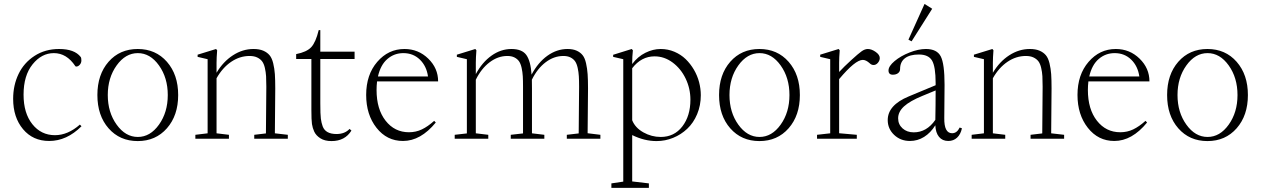

<svg xmlns="http://www.w3.org/2000/svg" viewBox="-20 -690 6272 955"><path d="M224.6 11.2Q143.6 11.2 94.5 -47.6Q45.4 -106.4 45.4 -198.2Q45.4 -266.1 72.3 -322Q99.1 -377.9 151.9 -412.1Q204.6 -446.3 273.9 -446.3Q350.6 -446.3 381.3 -406.7Q384.8 -402.3 384.8 -389.2Q384.8 -377 376.7 -367.9Q368.7 -358.9 358.9 -358.9Q356.4 -358.9 354.5 -361.3Q311.5 -425.8 248 -425.8Q187 -425.8 142.1 -370.1Q97.2 -314.5 97.2 -219.2Q97.2 -127 140.9 -72.3Q184.6 -17.6 253.4 -17.6Q317.4 -17.6 377.4 -70.3L385.3 -62Q312 11.2 224.6 11.2Z M810.3 -52Q754.4 11.7 665 11.7Q575.7 11.7 520 -51.8Q464.4 -115.2 464.4 -217.3Q464.4 -319.3 520 -382.8Q575.7 -446.3 665 -446.3Q754.4 -446.3 810.3 -382.6Q866.2 -318.8 866.2 -217.3Q866.2 -115.7 810.3 -52ZM560.1 -70.1Q604 -8.8 665.5 -8.8Q727.1 -8.8 770.8 -70.1Q814.5 -131.3 814.5 -217.3Q814.5 -303.2 770.8 -364.5Q727.1 -425.8 665.5 -425.8Q604 -425.8 560.1 -364.5Q516.1 -303.2 516.1 -217.3Q516.1 -131.3 560.1 -70.1Z M951.7 0V-19.5L1012.7 -26.9V-395.5L962.9 -407.2V-418L1054.7 -446.3L1060.1 -439.9Q1057.1 -402.8 1057.1 -377.9V-328.1Q1090.3 -383.8 1138.7 -415Q1187 -446.3 1240.7 -446.3Q1269.5 -446.3 1289.1 -438Q1308.6 -429.7 1320.6 -415.5Q1332.5 -401.4 1338.9 -375.2Q1345.2 -349.1 1347.2 -321.3Q1349.1 -293.5 1349.1 -250Q1349.1 -171.4 1347.2 -26.9L1411.6 -19.5V0H1244.6V-19.5L1302.7 -26.4Q1304.7 -177.7 1304.7 -258.8Q1304.7 -290.5 1303.5 -311Q1302.2 -331.5 1297.4 -352.5Q1292.5 -373.5 1283.4 -385.3Q1274.4 -397 1259 -404.3Q1243.7 -411.6 1221.2 -411.6Q1172.9 -411.6 1129.9 -382.6Q1086.9 -353.5 1057.1 -300.8V-26.9L1118.7 -19.5V0Z M1628.9 11.7Q1595.2 11.7 1573.7 -2Q1552.2 -15.6 1543 -35.2Q1534.7 -53.2 1531.7 -73Q1528.8 -92.8 1528.8 -143.1V-396.5H1453.1V-420.9Q1505.4 -431.2 1527.8 -455.1Q1550.3 -479 1565.4 -540.5L1573.2 -540V-433.1H1743.7V-396.5H1573.2V-176.3Q1573.2 -120.6 1575.9 -99.9Q1578.6 -79.1 1585 -61.5Q1599.1 -23.4 1653.8 -23.4Q1694.8 -23.4 1718.8 -48.8L1728 -40.5Q1695.8 11.7 1628.9 11.7Z M1984.4 11.2Q1904.3 11.2 1852.8 -54.2Q1801.3 -119.6 1801.3 -217.8Q1801.3 -318.4 1856.4 -382.3Q1911.6 -446.3 1991.7 -446.3Q2061 -446.3 2110.1 -398.4Q2159.2 -350.6 2159.2 -285.2H1855.5Q1853 -263.2 1853 -242.2Q1853 -147 1897.9 -89.6Q1942.9 -32.2 2014.2 -32.2Q2048.8 -32.2 2078.4 -46.4Q2107.9 -60.5 2139.6 -88.9L2147.5 -80.6Q2072.3 11.2 1984.4 11.2ZM1986.3 -425.8Q1940.9 -425.8 1907 -396.7Q1873 -367.7 1859.9 -309.6H2108.9Q2101.6 -361.3 2068.4 -393.6Q2035.2 -425.8 1986.3 -425.8Z M2241.7 0V-19.5L2302.2 -26.4V-395.5L2252.4 -407.2V-418L2344.2 -446.3L2349.6 -439.9Q2346.7 -402.8 2346.7 -377.9V-321.3Q2378.4 -380.4 2424.8 -413.3Q2471.2 -446.3 2523.9 -446.3Q2576.7 -446.3 2598.1 -416.3Q2619.6 -386.2 2624 -318.8Q2655.8 -378.9 2702.6 -412.6Q2749.5 -446.3 2802.7 -446.3Q2829.6 -446.3 2848.1 -438Q2866.7 -429.7 2877.9 -415.5Q2889.2 -401.4 2895 -375.2Q2900.9 -349.1 2902.8 -321.3Q2904.8 -293.5 2904.8 -250Q2904.8 -170.9 2902.8 -27.3L2966.3 -19.5V0H2799.3V-19.5L2858.4 -26.4Q2860.4 -177.7 2860.4 -258.8Q2860.4 -290.5 2859.1 -311Q2857.9 -331.5 2853.3 -352.5Q2848.6 -373.5 2840.3 -385.3Q2832 -397 2817.6 -404.3Q2803.2 -411.6 2782.2 -411.6Q2735.4 -411.6 2694.1 -380.4Q2652.8 -349.1 2625.5 -293.5Q2626 -279.8 2626 -250V-26.9L2687.5 -19.5V0H2520.5V-19.5L2581.5 -26.4V-258.8Q2581.5 -290.5 2580.3 -311Q2579.1 -331.5 2574.5 -352.5Q2569.8 -373.5 2561.5 -385.3Q2553.2 -397 2538.8 -404.3Q2524.4 -411.6 2503.4 -411.6Q2457 -411.6 2415.5 -380.4Q2374 -349.1 2346.7 -293.5V-26.9L2408.7 -19.5V0Z M3021 244.6V222.2L3080.1 213.4V-395.5L3029.8 -407.2V-417.5L3122.1 -446.3L3127.9 -439.9Q3124.5 -407.2 3124.5 -377.9V-371.6Q3152.3 -408.7 3190.2 -427.5Q3228 -446.3 3266.1 -446.3Q3302.2 -446.3 3334.5 -432.6Q3366.7 -418.9 3390.4 -396Q3414.1 -373 3431.4 -343.5Q3448.7 -314 3457.3 -281.2Q3465.8 -248.5 3465.8 -216.8Q3465.8 -165.5 3447.5 -122.1Q3429.2 -78.6 3398.4 -49.6Q3367.7 -20.5 3328.1 -4.4Q3288.6 11.7 3245.6 11.7Q3185.1 11.7 3124.5 -18.1V212.4L3207.5 222.2V244.6ZM3235.8 -409.7Q3169.9 -409.7 3124.5 -350.6V-91.8Q3139.2 -54.7 3179.9 -31.7Q3220.7 -8.8 3266.1 -8.8Q3333.5 -8.8 3373.8 -61Q3414.1 -113.3 3414.1 -194.3Q3414.1 -249.5 3390.4 -299.1Q3366.7 -348.6 3325.4 -379.2Q3284.2 -409.7 3235.8 -409.7Z M3902.6 -52Q3846.7 11.7 3757.3 11.7Q3668 11.7 3612.3 -51.8Q3556.6 -115.2 3556.6 -217.3Q3556.6 -319.3 3612.3 -382.8Q3668 -446.3 3757.3 -446.3Q3846.7 -446.3 3902.6 -382.6Q3958.5 -318.8 3958.5 -217.3Q3958.5 -115.7 3902.6 -52ZM3652.3 -70.1Q3696.3 -8.8 3757.8 -8.8Q3819.3 -8.8 3863 -70.1Q3906.7 -131.3 3906.7 -217.3Q3906.7 -303.2 3863 -364.5Q3819.3 -425.8 3757.8 -425.8Q3696.3 -425.8 3652.3 -364.5Q3608.4 -303.2 3608.4 -217.3Q3608.4 -131.3 3652.3 -70.1Z M4043.9 0V-19.5L4109.4 -26.9V-395.5L4059.6 -407.2V-418L4151.4 -446.3L4156.7 -439.9Q4153.8 -402.8 4153.8 -377.9V-332Q4177.7 -357.9 4213.9 -390.9Q4250 -423.8 4264.6 -434.1Q4281.2 -446.3 4296.4 -446.3Q4314.9 -446.3 4335.4 -431.9Q4356 -417.5 4356 -401.4Q4356 -388.7 4346.7 -377.7Q4337.4 -366.7 4325.2 -366.7Q4314.5 -366.7 4306.2 -375Q4287.6 -392.1 4271.5 -392.1Q4233.9 -392.1 4153.8 -296.4V-27.3L4241.7 -19.5V0Z M4514.2 -484.4 4498.5 -492.7 4578.6 -670.4 4616.7 -646.5ZM4505.9 11.2Q4459.5 11.2 4427.5 -19Q4395.5 -49.3 4395.5 -92.8Q4395.5 -167 4500 -210.4L4633.8 -266.1V-276.9Q4633.8 -358.4 4616 -388.7Q4598.1 -418.9 4550.3 -418.9Q4505.4 -418.9 4481.2 -400.4Q4457 -381.8 4457 -346.7Q4457 -334 4447 -326.2Q4437 -318.4 4420.9 -318.4Q4399.4 -318.4 4399.4 -339.4Q4399.4 -360.8 4429.7 -386.2Q4460 -411.6 4504.2 -429Q4548.3 -446.3 4585.4 -446.3Q4640.1 -446.3 4659.2 -409.7Q4678.2 -373 4678.2 -268.1L4676.8 -102.5Q4675.8 -27.3 4715.8 -27.3Q4739.7 -27.3 4753.4 -55.7L4764.6 -51.8Q4758.3 -22 4740.5 -5.4Q4722.7 11.2 4696.8 11.2Q4667.5 11.2 4650.6 -9.3Q4633.8 -29.8 4632.3 -66.9Q4608.9 -29.3 4576.4 -9Q4543.9 11.2 4505.9 11.2ZM4447.3 -101.6Q4447.3 -71.3 4469.2 -51.5Q4491.2 -31.7 4524.9 -31.7Q4589.4 -31.7 4632.3 -93.8Q4633.8 -167 4633.8 -240.2L4568.8 -213.4Q4505.4 -187.5 4476.3 -160.6Q4447.3 -133.8 4447.3 -101.6Z M4813 0V-19.5L4874 -26.9V-395.5L4824.2 -407.2V-418L4916 -446.3L4921.4 -439.9Q4918.5 -402.8 4918.5 -377.9V-328.1Q4951.7 -383.8 5000 -415Q5048.3 -446.3 5102.1 -446.3Q5130.9 -446.3 5150.4 -438Q5169.9 -429.7 5181.9 -415.5Q5193.8 -401.4 5200.2 -375.2Q5206.5 -349.1 5208.5 -321.3Q5210.4 -293.5 5210.4 -250Q5210.4 -171.4 5208.5 -26.9L5272.9 -19.5V0H5106V-19.5L5164.1 -26.4Q5166 -177.7 5166 -258.8Q5166 -290.5 5164.8 -311Q5163.6 -331.5 5158.7 -352.5Q5153.8 -373.5 5144.8 -385.3Q5135.7 -397 5120.4 -404.3Q5105 -411.6 5082.5 -411.6Q5034.2 -411.6 4991.2 -382.6Q4948.2 -353.5 4918.5 -300.8V-26.9L4980 -19.5V0Z M5522.5 11.2Q5442.4 11.2 5390.9 -54.2Q5339.4 -119.6 5339.4 -217.8Q5339.4 -318.4 5394.5 -382.3Q5449.7 -446.3 5529.8 -446.3Q5599.1 -446.3 5648.2 -398.4Q5697.3 -350.6 5697.3 -285.2H5393.6Q5391.1 -263.2 5391.1 -242.2Q5391.1 -147 5436 -89.6Q5481 -32.2 5552.2 -32.2Q5586.9 -32.2 5616.5 -46.4Q5646 -60.5 5677.7 -88.9L5685.5 -80.6Q5610.4 11.2 5522.5 11.2ZM5524.4 -425.8Q5479 -425.8 5445.1 -396.7Q5411.1 -367.7 5397.9 -309.6H5647Q5639.6 -361.3 5606.4 -393.6Q5573.2 -425.8 5524.4 -425.8Z M6131.1 -52Q6075.2 11.7 5985.8 11.7Q5896.5 11.7 5840.8 -51.8Q5785.2 -115.2 5785.2 -217.3Q5785.2 -319.3 5840.8 -382.8Q5896.5 -446.3 5985.8 -446.3Q6075.2 -446.3 6131.1 -382.6Q6187 -318.8 6187 -217.3Q6187 -115.7 6131.1 -52ZM5880.9 -70.1Q5924.8 -8.8 5986.3 -8.8Q6047.9 -8.8 6091.6 -70.1Q6135.3 -131.3 6135.3 -217.3Q6135.3 -303.2 6091.6 -364.5Q6047.9 -425.8 5986.3 -425.8Q5924.8 -425.8 5880.9 -364.5Q5836.9 -303.2 5836.9 -217.3Q5836.9 -131.3 5880.9 -70.1Z"/></svg>

Font: Elstob ExtraLight
Style: Regular
Weight: 200
Designer: Peter S. Baker
Version: Version 1.015